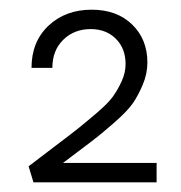

<svg xmlns="http://www.w3.org/2000/svg" viewBox="-20 -782 374 396"><path d="M110 -446H303V-406H49L39 -439Q57 -453 91.5 -479Q126 -505 141 -517Q156 -529 179.5 -549Q203 -569 213 -583Q223 -597 231 -614.5Q239 -632 239 -650Q239 -682 219 -702Q199 -722 167 -722Q133 -722 110.5 -700Q88 -678 88 -642H45Q45 -696 80 -729Q115 -762 169 -762Q221 -762 252.5 -731.5Q284 -701 284 -653Q284 -630 274.5 -607.5Q265 -585 254 -569Q243 -553 215 -528.5Q187 -504 169 -490.5Q151 -477 110 -446Z"/></svg>

Font: EauTest Semilight
Style: Italic
Weight: 300
Italic angle: -12°
Designer: Christian Thalmann (Catharsis Fonts)
Version: Version 0.001;PS 000.001;hotconv 1.0.88;makeotf.lib2.5.64775